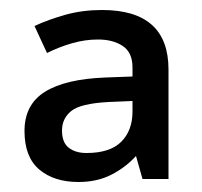

<svg xmlns="http://www.w3.org/2000/svg" viewBox="-20 -742 405 384"><path d="M184 -722Q317 -722 317 -603V-384H265L252 -430Q231 -407 202.5 -392.5Q174 -378 137 -378Q88 -378 58.5 -403Q29 -428 29 -480Q29 -533 70 -558.5Q111 -584 191 -587L245 -589V-607Q245 -637 225.5 -650Q206 -663 176 -663Q150 -663 124 -655.5Q98 -648 74 -636L49 -690Q77 -703 111 -712.5Q145 -722 184 -722ZM197 -538Q141 -535 122.5 -520Q104 -505 104 -481Q104 -457 117.5 -446.5Q131 -436 153 -436Q200 -436 222.5 -458.5Q245 -481 245 -519V-540Z"/></svg>

Font: Noto Sans Tamil Medium
Style: Regular
Weight: 500
Designer: Jelle Bosma - Monotype Design Team
Foundry: Monotype Imaging Inc.
Version: Version 2.004; ttfautohint (v1.8.4.7-5d5b)